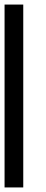

<svg xmlns="http://www.w3.org/2000/svg" viewBox="-20 -821 202 842"><path d="M0 1H82V-801H0Z"/></svg>

Font: MintSans
Style: Regular
Weight: 400
Version: Version 2.0